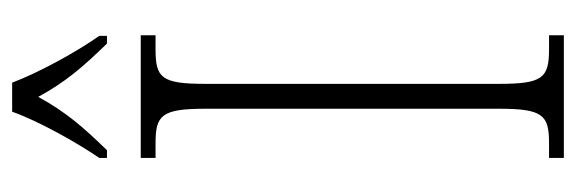

<svg xmlns="http://www.w3.org/2000/svg" viewBox="-344 -628 971 324"><g transform="rotate(-90 142.0 -465.5)"><path d="M38 -784V-771H51C90 -811 116 -841 141 -887C166 -841 192 -811 231 -771H244V-784C217 -822 182 -886 165 -931H116C100 -886 64 -822 38 -784ZM38 0H245V-25H221C173 -25 163 -36 163 -109V-605C163 -679 173 -689 221 -689H245V-714H38V-689H63C110 -689 121 -679 121 -605V-109C121 -35 110 -25 63 -25H38Z"/></g></svg>

Font: Noto Serif Armenian Condensed ExtraLight
Style: Regular
Weight: 200
Width: 3
Designer: Monotype Design Team
Foundry: Monotype Imaging Inc.
Version: Version 2.008